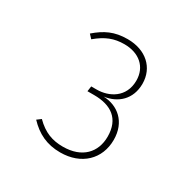

<svg xmlns="http://www.w3.org/2000/svg" viewBox="-113 -904 658 668"><g transform="rotate(30 216.0 -569.5)"><path d="M217 -799C164 -799 130 -782 93 -750L107 -735C144 -766 175 -778 216 -778C275 -778 315 -744 315 -689C315 -621 260 -593 211 -593H189L186 -572H213C281 -572 326 -542 326 -470C326 -407 285 -362 208 -362C166 -362 132 -374 97 -409L81 -397C116 -360 156 -340 210 -340C295 -340 350 -394 350 -471C350 -543 302 -582 244 -584C297 -591 339 -627 339 -690C339 -754 291 -799 217 -799Z"/></g></svg>

Font: Glow Sans SC Normal Thin
Style: Regular
Weight: 100
Designer: Ryoko NISHIZUKA (kana, bopomofo & ideographs); Paul D. Hunt (Latin, Greek & Cyrillic); Sandoll Communications, Soo-young
Version: Version 0.93